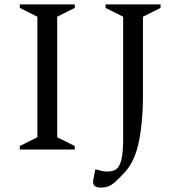

<svg xmlns="http://www.w3.org/2000/svg" viewBox="-20 -680 820 873"><path d="M70 0V-16L150 -56V-604L70 -644V-660H320V-644L240 -604V-56L320 -16V0ZM436 173Q423 173 413 167Q403 161 403 145Q403 143 404.5 135Q406 127 413 91H419Q436 96 446 98Q456 100 470 100Q492 100 507.5 90Q523 80 531.5 48Q540 16 540 -51V-604L460 -644V-660H710V-644L630 -604V-240Q630 -128 612 -38.5Q594 51 551 99Q522 131 504 147Q486 163 471 168Q456 173 436 173Z"/></svg>

Font: Spectral
Style: Regular
Weight: 400
Designer: Jean-Baptiste Levee
Foundry: Production Type
Version: Version 2.001